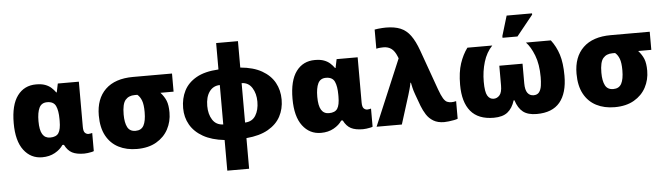

<svg xmlns="http://www.w3.org/2000/svg" viewBox="-56 -1018 5205 1499"><g transform="rotate(-5 2546.0 -268.0)"><path d="M241 10Q152 10 97 -62.5Q42 -135 42 -274Q42 -417 95.5 -489Q149 -561 242 -561Q285 -561 313 -550.5Q341 -540 360 -523Q379 -506 394 -485H398L412 -553H577V-199Q577 -164 589 -152Q601 -140 617 -140Q624 -140 633 -142Q642 -144 646 -145V-3Q641 0 627 3Q613 6 597 8Q581 10 570 10Q511 10 476 -8Q441 -26 418 -72H406Q384 -38 341 -14Q298 10 241 10ZM316 -138Q364 -138 382.5 -166.5Q401 -195 401 -260V-275Q401 -341 384 -378Q367 -415 316 -415Q272 -415 254 -378Q236 -341 236 -273Q236 -203 256 -170.5Q276 -138 316 -138Z M984 10Q902 10 840 -22Q778 -54 743.5 -117.5Q709 -181 709 -276Q709 -407 784.5 -480Q860 -553 1002 -553H1307V-411H1204Q1233 -379 1247 -344.5Q1261 -310 1261 -252Q1261 -181 1229.5 -121.5Q1198 -62 1136 -26Q1074 10 984 10ZM985 -132Q1030 -132 1049 -167Q1068 -202 1068 -272Q1068 -331 1056 -362.5Q1044 -394 1023 -411H1002Q955 -411 929 -380.5Q903 -350 903 -267Q903 -203 921.5 -167.5Q940 -132 985 -132Z M1671 240V0Q1571 -11 1504 -49Q1437 -87 1403.5 -145.5Q1370 -204 1370 -276Q1370 -352 1400.5 -412Q1431 -472 1497 -509.5Q1563 -547 1671 -553V-760H1842V-553Q1944 -544 2010.5 -506Q2077 -468 2109.5 -409Q2142 -350 2142 -276Q2142 -203 2110.5 -144Q2079 -85 2012.5 -47Q1946 -9 1842 0V240ZM1671 -122V-431Q1619 -430 1589 -388.5Q1559 -347 1559 -276Q1559 -212 1587 -168Q1615 -124 1671 -122ZM1842 -122Q1898 -124 1925 -167.5Q1952 -211 1952 -276Q1952 -340 1923.5 -385Q1895 -430 1842 -431Z M2426 10Q2337 10 2282 -62.5Q2227 -135 2227 -274Q2227 -417 2280.5 -489Q2334 -561 2427 -561Q2470 -561 2498 -550.5Q2526 -540 2545 -523Q2564 -506 2579 -485H2583L2597 -553H2762V-199Q2762 -164 2774 -152Q2786 -140 2802 -140Q2809 -140 2818 -142Q2827 -144 2831 -145V-3Q2826 0 2812 3Q2798 6 2782 8Q2766 10 2755 10Q2696 10 2661 -8Q2626 -26 2603 -72H2591Q2569 -38 2526 -14Q2483 10 2426 10ZM2501 -138Q2549 -138 2567.5 -166.5Q2586 -195 2586 -260V-275Q2586 -341 2569 -378Q2552 -415 2501 -415Q2457 -415 2439 -378Q2421 -341 2421 -273Q2421 -203 2441 -170.5Q2461 -138 2501 -138Z M3392 10Q3341 10 3307 -10.5Q3273 -31 3252.5 -63.5Q3232 -96 3218 -132L3184 -225Q3173 -255 3167.5 -279Q3162 -303 3159 -319H3155Q3151 -295 3143.5 -269Q3136 -243 3131 -226L3060 0H2862L3080 -517L3074 -532Q3057 -575 3031.5 -594Q3006 -613 2969 -613Q2962 -613 2945.5 -612Q2929 -611 2913 -607V-757Q2922 -759 2939 -761Q2956 -763 2973.5 -764Q2991 -765 3001 -765Q3069 -765 3115 -746Q3161 -727 3193.5 -682.5Q3226 -638 3253 -563L3365 -250Q3383 -200 3397.5 -176.5Q3412 -153 3427 -146.5Q3442 -140 3461 -140Q3469 -140 3478 -141Q3487 -142 3498 -145V-7Q3490 -3 3469.5 1Q3449 5 3427 7.5Q3405 10 3392 10Z M3780 10Q3659 10 3599.5 -61.5Q3540 -133 3540 -269Q3540 -368 3562.5 -435.5Q3585 -503 3622 -553H3817Q3770 -504 3748 -431Q3726 -358 3726 -277Q3726 -197 3743.5 -167.5Q3761 -138 3792 -138Q3819 -138 3838.5 -160Q3858 -182 3858 -237V-391H4040V-237Q4040 -185 4057.5 -161.5Q4075 -138 4105 -138Q4134 -138 4148.5 -157Q4163 -176 4167.5 -207.5Q4172 -239 4172 -274Q4172 -375 4144.5 -445.5Q4117 -516 4081 -553H4276Q4316 -501 4337 -435Q4358 -369 4358 -269Q4358 -133 4298.5 -61.5Q4239 10 4117 10Q4048 10 4010 -19.5Q3972 -49 3952 -112H3946Q3927 -51 3888.5 -20.5Q3850 10 3780 10ZM3902 -606V-620L3949 -776H4148V-766L4019 -606Z M4728 10Q4646 10 4584 -22Q4522 -54 4487.5 -117.5Q4453 -181 4453 -276Q4453 -407 4528.5 -480Q4604 -553 4746 -553H5051V-411H4948Q4977 -379 4991 -344.5Q5005 -310 5005 -252Q5005 -181 4973.5 -121.5Q4942 -62 4880 -26Q4818 10 4728 10ZM4729 -132Q4774 -132 4793 -167Q4812 -202 4812 -272Q4812 -331 4800 -362.5Q4788 -394 4767 -411H4746Q4699 -411 4673 -380.5Q4647 -350 4647 -267Q4647 -203 4665.5 -167.5Q4684 -132 4729 -132Z"/></g></svg>

Font: Noto Sans Black
Style: Regular
Weight: 900
Designer: Monotype Design Team
Foundry: Monotype Imaging Inc.
Version: Version 2.007